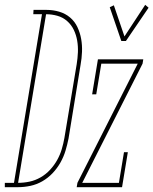

<svg xmlns="http://www.w3.org/2000/svg" viewBox="-87 -776 636 796"><path d="M-67 0V-18H-29L87 -717H51L52 -735H106Q133 -735 158.5 -727.5Q184 -720 203.5 -703.5Q223 -687 234 -663.5Q245 -640 249.5 -614.5Q254 -589 253 -561.5Q252 -534 247 -507L197 -201Q192 -176 184.5 -151Q177 -126 163.5 -102Q150 -78 131 -58Q112 -38 88.5 -24.5Q65 -11 39 -5.5Q13 0 -12 0ZM-12 -18Q12 -18 35.5 -23Q59 -28 81 -40.5Q103 -53 120.5 -72Q138 -91 150 -112.5Q162 -134 169 -157.5Q176 -181 180 -204L231 -510Q235 -535 236 -559.5Q237 -584 233 -607.5Q229 -631 219 -652Q209 -673 191.5 -688.5Q174 -704 151 -710.5Q128 -717 104 -717ZM435 -606H416L368 -746L385 -754L429 -625L515 -756L529 -744ZM231 0 234 -18 484 -512H333L312 -385H295L319 -530H507L504 -512L254 -18H406L427 -145H443L419 0Z"/></svg>

Font: Iosevka Slab Thin Oblique
Style: Regular
Weight: 100
Italic angle: -9°
Monospace: yes
Designer: Belleve Invis
Foundry: Belleve Invis
Version: Version 11.1.0; ttfautohint (v1.8.3)